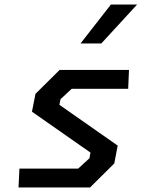

<svg xmlns="http://www.w3.org/2000/svg" viewBox="-20 -830 660 850"><path d="M62 0H378.5L486 -106.5L501 -185.5L243 -366L248 -391L297.5 -437H547.5L551 -520.5H244L137 -414.5L121.5 -335.5L380.5 -154.5L376 -129.5L326 -83.5H66ZM336.5 -637.5 471 -810H587L428.5 -637.5Z"/></svg>

Font: Monaspace Krypton Medium
Style: Italic
Weight: 500
Italic angle: -11°
Designer: Riley Cran & the Lettermatic Team
Foundry: Lettermatic
Version: Version 1.101 (Monaspace Krypton)